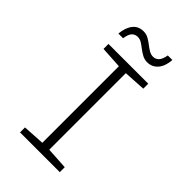

<svg xmlns="http://www.w3.org/2000/svg" viewBox="-267 -1002 1096 1096"><g transform="rotate(45 281.5 -453.5)"><path d="M121 0V-40L253 -48V-666L121 -674V-714H442V-674L309 -666V-48L442 -40V0ZM119 -796Q124 -848 147.5 -877.5Q171 -907 212 -907Q234 -907 252 -897Q270 -887 286.5 -874Q303 -861 319 -851.5Q335 -842 352 -842Q373 -842 387 -857Q401 -872 407 -907H444Q440 -854 415 -825Q390 -796 351 -796Q329 -796 310.5 -806Q292 -816 276 -828.5Q260 -841 244.5 -851Q229 -861 211 -861Q190 -861 176 -846.5Q162 -832 157 -796Z"/></g></svg>

Font: Noto Sans Mono SemiCondensed Light
Style: Regular
Weight: 300
Width: 4
Designer: Monotype Design Team
Foundry: Monotype Imaging Inc.
Version: Version 2.014; ttfautohint (v1.8.4.7-5d5b)